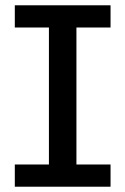

<svg xmlns="http://www.w3.org/2000/svg" viewBox="-20 -706 474 726"><path d="M165 -49V-640H269V-49ZM36 0V-84H398V0ZM36 -602V-686H398V-602Z"/></svg>

Font: BioRhyme
Style: Regular
Weight: 400
Designer: Aoife Mooney
Foundry: Aoife Mooney Type
Version: Version 1.600;gftools[0.9.33]